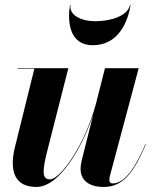

<svg xmlns="http://www.w3.org/2000/svg" viewBox="-20 -730 617 760"><path d="M259 -710H257C247 -649 252 -551 347 -551C452 -551 487 -649 497 -710H495C482 -661 407.5 -646 357 -646C306.5 -646 253 -667 259 -710ZM250.5 -460H50V-458H116L37.5 -141C18 -53.5 37.5 10 124 10C216 10 304.5 -145 349 -276L304 -97.5C301 -86.5 299 -72 299 -61.5C299 -20.5 326.5 10 391 10C468 10 510.5 -49 557.5 -159L555.5 -159.5C501.5 -31.5 458.5 -4 425.5 -4C417 -4 413 -9.5 413 -17C413 -21.5 413 -27 415 -33.5L529 -460H395.5L359.5 -318C315 -155.5 220 -20 177.5 -20C142 -20 149.5 -63.5 169.5 -142Z"/></svg>

Font: Bodoni* 96pt
Style: Bold Italic
Weight: 700
Italic angle: -13°
Version: Version 2.3